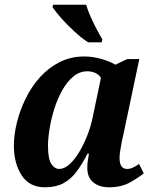

<svg xmlns="http://www.w3.org/2000/svg" viewBox="-20 -786 665 816"><path d="M171 10Q105 10 72 -41Q39 -92 39 -167Q39 -214 52 -266Q65 -318 89.5 -368Q114 -418 150 -458Q186 -498 233.5 -522Q281 -546 338 -546Q375 -546 412.5 -535Q450 -524 470 -511L521 -535H572L506 -222Q503 -211 499 -190.5Q495 -170 491.5 -149Q488 -128 488 -115Q488 -68 520 -68Q533 -68 544.5 -73.5Q556 -79 571 -89L591 -49Q567 -30 531 -10Q495 10 443 10Q402 10 376.5 -11Q351 -32 351 -73Q351 -87 353 -101Q355 -115 358 -133H352Q329 -88 305 -56Q281 -24 249 -7Q217 10 171 10ZM232 -68Q253 -68 274.5 -87Q296 -106 315.5 -138Q335 -170 350.5 -209Q366 -248 374 -288L409 -455Q401 -469 385 -476Q369 -483 351 -483Q319 -483 292.5 -461.5Q266 -440 245.5 -404Q225 -368 211.5 -325.5Q198 -283 191 -241Q184 -199 184 -166Q184 -111 198 -89.5Q212 -68 232 -68ZM355 -606Q328 -623 297.5 -651Q267 -679 241.5 -707.5Q216 -736 203 -756L206 -766H346Q353 -742 365.5 -714Q378 -686 391.5 -660.5Q405 -635 415 -619L412 -606Z"/></svg>

Font: Noto Serif SemiCondensed
Style: Bold Italic
Weight: 700
Width: 4
Italic angle: -12°
Designer: Monotype Design Team
Foundry: Monotype Imaging Inc.
Version: Version 2.014